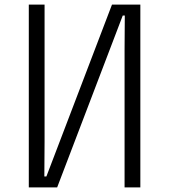

<svg xmlns="http://www.w3.org/2000/svg" viewBox="-20 -820 740 840"><path d="M594 0H525V-602L526 -752H517L230 0H106V-800H175V-199L174 -48H183L470 -800H594Z"/></svg>

Font: Martian Mono ExtraLight
Style: Regular
Weight: 200
Monospace: yes
Designer: Roman Shamin
Foundry: Evil Martians
Version: Version 1.000; ttfautohint (v1.8.4.7-5d5b)